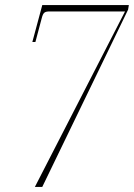

<svg xmlns="http://www.w3.org/2000/svg" viewBox="-20 -734 526 754"><path d="M117 0H146L483 -696L486 -714H146L107 -569H119L144 -663C150 -686 156 -689 176 -689H471Z"/></svg>

Font: Noto Serif Display Condensed Thin
Style: Italic
Weight: 100
Width: 3
Italic angle: -12°
Designer: Monotype Design Team
Foundry: Monotype Imaging Inc.
Version: Version 2.009